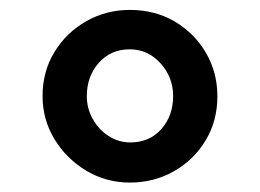

<svg xmlns="http://www.w3.org/2000/svg" viewBox="-20 -832 538 397"><path d="M248.5 -454.5Q199.5 -454.5 158.5 -479Q117.5 -503.5 92.8 -544Q68 -584.5 68 -633.5Q68 -684.5 92.8 -724.8Q117.5 -765 158.5 -788.2Q199.5 -811.5 248.5 -811.5Q301 -811.5 341.8 -787.2Q382.5 -763 406 -722.5Q429.5 -682 429.5 -633Q429.5 -582 405.2 -541.8Q381 -501.5 339.8 -478Q298.5 -454.5 248.5 -454.5ZM249.5 -537.5Q289 -537.5 313.5 -565Q338 -592.5 338 -633.5Q338 -672 312 -701Q286 -730 248 -730Q209 -730 184.2 -702Q159.5 -674 159.5 -633Q159.5 -608 171.8 -586Q184 -564 204.5 -550.8Q225 -537.5 249.5 -537.5Z"/></svg>

Font: Merriweather 28pt Black
Style: Regular
Weight: 900
Version: Version 2.100